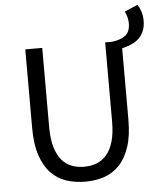

<svg xmlns="http://www.w3.org/2000/svg" viewBox="-57 -874 788 936"><g transform="rotate(-5 337.0 -406.5)"><path d="M323 12Q273 12 229.5 -2.5Q186 -17 154.5 -50.5Q123 -84 105 -138Q87 -192 87 -271V-656H170V-269Q170 -210 182 -170Q194 -130 214.5 -106Q235 -82 263 -71.5Q291 -61 323 -61Q356 -61 384 -71.5Q412 -82 433 -106Q454 -130 466 -170Q478 -210 478 -269V-656H511Q553 -661 577 -679Q601 -697 601 -739Q601 -754 597 -769.5Q593 -785 586 -797L651 -825Q662 -808 668 -788Q674 -768 674 -745Q674 -716 665 -695Q656 -674 640.5 -659Q625 -644 603.5 -635Q582 -626 558 -620V-271Q558 -192 540 -138Q522 -84 490.5 -50.5Q459 -17 416 -2.5Q373 12 323 12Z"/></g></svg>

Font: CV Source Sans
Style: Regular
Weight: 400
Designer: Paul D. Hunt
Foundry: Adobe Systems Incorporated
Version: Version 3.001